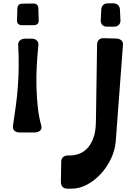

<svg xmlns="http://www.w3.org/2000/svg" viewBox="-20 -780 815 1151"><path d="M623 -620Q603 -620 593 -631Q583 -642 584 -659L587 -723Q588 -739 598 -749.5Q608 -760 626 -760H659Q676 -760 687 -750Q698 -740 699 -723L702 -659Q703 -641 692 -630.5Q681 -620 663 -620ZM112 -629Q98 -629 89.5 -636.5Q81 -644 82 -658L84 -729Q86 -758 114 -758L180 -759Q194 -759 202 -751Q210 -743 210 -730L212 -658Q213 -644 204.5 -636.5Q196 -629 182 -629ZM674 66Q670 119 646 170Q622 221 585 261.5Q548 302 502.5 326.5Q457 351 409 351H384Q365 351 355 340Q345 329 345 312L347 190Q347 172 358 162Q369 152 387 152H400Q423 152 450 143.5Q477 135 500 112.5Q523 90 538.5 51Q554 12 555 -50L562 -513Q562 -531 573 -541.5Q584 -552 602 -551L679 -549Q696 -548 707.5 -538Q719 -528 717 -510ZM97 14Q79 14 67 4Q55 -6 58 -27Q67 -87 74.5 -142.5Q82 -198 86.5 -255Q91 -312 92 -374.5Q93 -437 89 -511Q88 -528 100 -538Q112 -548 129 -548H171Q189 -548 200.5 -537.5Q212 -527 210 -507Q204 -451 200.5 -388Q197 -325 198.5 -261.5Q200 -198 206.5 -138Q213 -78 227 -30Q233 -7 220 3.5Q207 14 190 14Z"/></svg>

Font: OpenDyslexic3
Style: Bold
Weight: 700
Designer: Abelardo Gonzalez
Version: Version 1.000;PS 001.001;hotconv 1.0.56